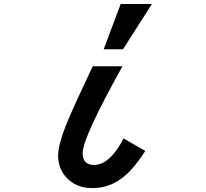

<svg xmlns="http://www.w3.org/2000/svg" viewBox="-20 -900 1040 971"><path d="M504.4 -650.9 590.3 -879.9H748.5L602.1 -650.9ZM605 -199.7 714.8 -136.7Q661.1 -52.7 611.3 -10.7Q538.6 51.3 448.2 51.3Q359.4 51.3 309.6 -9.3Q273.9 -52.2 273.9 -113.3Q273.9 -166.5 313 -265.1Q349.6 -356.4 449.2 -564.9H599.1Q397.9 -202.6 397.9 -126.5Q397.9 -65.9 455.1 -65.9Q535.6 -65.9 605 -199.7Z"/></svg>

Font: FORM UDPGothic
Style: Bold
Weight: 700
Foundry: Pronama LLC
Version: Version 1.051